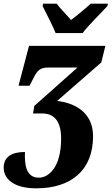

<svg xmlns="http://www.w3.org/2000/svg" viewBox="-51 -786 608 1046"><path d="M252 -606H399C435 -653 500 -715 534 -753L537 -766H443C421 -745 368 -701 336 -677C316 -701 273 -744 258 -766H184L181 -753C200 -715 237 -644 252 -606ZM146 240C336 240 456 142 456 -44C456 -181 345 -227 260 -236L501 -446L523 -536H107L50 -319H110L129 -356C152 -402 166 -418 211 -418H371L136 -209L129 -168H177C237 -168 282 -135 282 -31C282 123 216 182 160 182C91 182 82 110 85 42C15 42 -31 67 -31 128C-31 186 21 240 146 240Z"/></svg>

Font: Noto Serif Condensed Black
Style: Italic
Weight: 900
Width: 3
Italic angle: -12°
Designer: Monotype Design Team
Foundry: Monotype Imaging Inc.
Version: Version 2.013